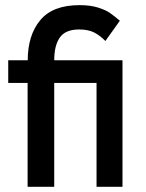

<svg xmlns="http://www.w3.org/2000/svg" viewBox="-20 -720 563 740"><path d="M86.4 -400.4H11.7V-487.8H86.9Q86.9 -584 135 -642.1Q183.1 -700.2 286.6 -700.2Q328.1 -700.2 357.7 -690.9Q387.2 -681.6 403.3 -670.4Q419.4 -659.2 441.9 -640.1L386.2 -562Q365.2 -583.5 342.5 -595Q319.8 -606.4 285.2 -606.4Q232.4 -606.4 210.7 -575.7Q189 -544.9 189 -487.8H452.1V0H352.1V-400.4H189V0H86.4Z"/></svg>

Font: Acari Sans SemiBold
Style: Regular
Weight: 600
Designer: Alfredo Marco Pradil and Stefan Peev
Foundry: Hanken Design Co.
Version: Version 1.045;January 11, 2019;FontCreator 11.5.0.2425 64-bi